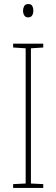

<svg xmlns="http://www.w3.org/2000/svg" viewBox="-20 -1023 278 950"><path d="M194 -93H45V-112L107 -115V-784L45 -788V-807H194V-788L133 -784V-115L194 -112ZM120 -1003Q135 -1003 140 -993Q145 -983 145 -971Q145 -956 139 -946.5Q133 -937 119 -937Q106 -937 100 -947Q94 -957 94 -970Q94 -982 99.5 -992.5Q105 -1003 120 -1003Z"/></svg>

Font: Noto Sans Telugu UI Condensed Thin
Style: Regular
Weight: 100
Width: 3
Designer: Jelle Bosma - Monotype Design Team
Foundry: Monotype Imaging Inc.
Version: Version 2.005; ttfautohint (v1.8.4.7-5d5b)